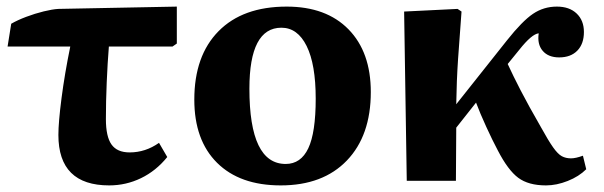

<svg xmlns="http://www.w3.org/2000/svg" viewBox="-20 -548 1830 582"><path d="M311 14Q157 14 157 -139Q157 -177 166.5 -250.5Q176 -324 193 -407H3L14 -476Q33 -487 59.5 -497Q86 -507 112.5 -513.5Q139 -520 157 -521L516 -528V-416L503 -407H310Q306 -357 303.5 -298.5Q301 -240 301 -187Q301 -134 318 -110Q335 -86 373 -86Q421 -86 462 -115L487 -72Q453 -30 407.5 -8Q362 14 311 14Z M831 14Q707 14 638 -54.5Q569 -123 569 -246Q569 -379 642.5 -453.5Q716 -528 849 -528Q969 -528 1036.5 -459Q1104 -390 1104 -269Q1104 -137 1031.5 -61.5Q959 14 831 14ZM846 -51Q892 -51 914.5 -98.5Q937 -146 937 -249Q937 -353 909.5 -408.5Q882 -464 833 -464Q736 -464 736 -279Q736 -51 846 -51Z M1635 14Q1582 14 1551 -9Q1520 -32 1489 -92Q1473 -122 1454 -163.5Q1435 -205 1423 -237L1363 -161L1362 0H1213L1205 -513L1367 -521L1379 -513Q1373 -436 1368.5 -369Q1364 -302 1363 -232L1517 -426Q1563 -484 1595.5 -506Q1628 -528 1668 -528Q1706 -528 1728 -507Q1750 -486 1750 -451Q1750 -415 1730 -394.5Q1710 -374 1675 -374Q1642 -374 1625 -394Q1608 -414 1613 -447Q1592 -445 1554 -397L1519 -354Q1535 -319 1558.5 -273.5Q1582 -228 1620 -162Q1642 -122 1656.5 -101.5Q1671 -81 1683 -74.5Q1695 -68 1711 -68Q1725 -68 1747 -76L1757 -35Q1735 -13 1701 0.5Q1667 14 1635 14Z"/></svg>

Font: Literata 36pt
Style: Bold
Weight: 700
Designer: Latin by Veronika Burian and Jose Scaglione. Greek by Irene Vlachou. Cyrillic by Vera Evstafieva.
Foundry: TypeTogether
Version: Version 3.002